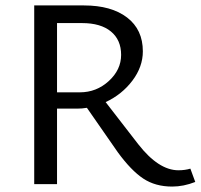

<svg xmlns="http://www.w3.org/2000/svg" viewBox="-20 -678 739 707"><path d="M681 -57 699 -8Q656 9 614 9Q552 9 507.5 -20.5Q463 -50 414 -117L300 -281Q282 -278 264 -278H190V0H106V-658H289Q390 -658 448 -613.5Q506 -569 506 -489Q506 -432 467.5 -381Q429 -330 369 -302L489 -147Q564 -51 637 -51Q661 -51 681 -57ZM190 -338H274Q335 -338 380.5 -379.5Q426 -421 426 -476Q426 -531 388.5 -562Q351 -593 282 -593H190Z"/></svg>

Font: EauTestText Medium
Style: Regular
Weight: 500
Designer: Christian Thalmann (Catharsis Fonts)
Version: Version 0.001;PS 000.001;hotconv 1.0.88;makeotf.lib2.5.64775